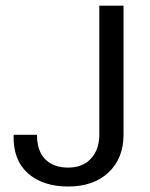

<svg xmlns="http://www.w3.org/2000/svg" viewBox="-20 -659 537 689"><path d="M336.4 -176.3V-638.7H423.3V-176.3Q423.3 -90.8 369.6 -40.3Q315.9 10.3 224.9 10.3Q133.8 10.3 80.3 -37.1Q26.9 -84.5 28.8 -172.4L29.8 -175.3H112.8Q112.8 -116.7 142.6 -87.2Q172.4 -57.6 224.4 -57.6Q276.4 -57.6 306.4 -89.8Q336.4 -122.1 336.4 -176.3Z"/></svg>

Font: Yantramanav
Style: Regular
Weight: 400
Version: Version 1.001;PS 1.0;hotconv 1.0.72;makeotf.lib2.5.5900; ttf